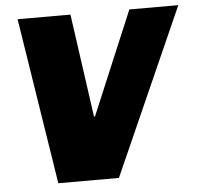

<svg xmlns="http://www.w3.org/2000/svg" viewBox="-50 -737 814 789"><g transform="rotate(-5 357.0 -343.0)"><path d="M159 0 51 -686H269L329 -260H333L512 -686H714L409 0Z"/></g></svg>

Font: Chivo Medium Black
Style: Italic
Weight: 900
Italic angle: -8.05°
Version: Version 2.002